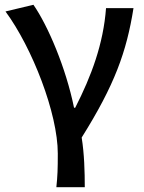

<svg xmlns="http://www.w3.org/2000/svg" viewBox="-20 -584 601 804"><path d="M216 200H335C335 136 333 60 322 -8C460 -228 510 -367 539 -550H424C413 -401 363 -266 295 -133H290C256 -300 181 -476 120 -564L3 -536C115 -384 222 -109 222 59C222 126 221 152 216 200Z"/></svg>

Font: Spoqa Han Sans Neo Medium
Style: Regular
Weight: 500
Designer: [Spoqa Han Sans Neo] Dong-huui Kim  Younghwa Kang  Yujin Lee  [Noto Sans] Ryoko NISHIZUKA  (kana & ideographs); Paul D. 
Foundry: Spoqa (http://www.spoqa-han-sans.com)
Version: Version 1.000